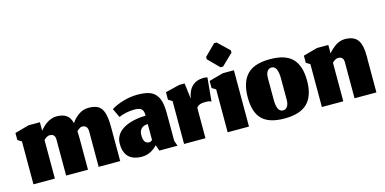

<svg xmlns="http://www.w3.org/2000/svg" viewBox="-52 -681 1870 933"><g transform="rotate(-15 883.5 -214.0)"><path d="M133.7 0V-194.3Q134.3 -195 136.2 -196.5Q138 -198 138.8 -198.7Q139.7 -199.3 141.5 -200.8Q143.3 -202.3 144.3 -203Q145.3 -203.7 147 -204.8Q148.7 -206 150 -206.5Q151.3 -207 153.2 -207.8Q155 -208.7 156.5 -209Q158 -209.3 159.8 -209.7Q161.7 -210 163.7 -210Q191.3 -210 190.3 -178.7V0H300.3V-159.3Q300.3 -178 299.3 -194Q316 -210 325.7 -210Q340 -210 347 -201.7Q354 -193.3 354 -178.7V0H462.3V-169Q462.3 -216.3 454.3 -242.3Q446.3 -268.3 428.8 -279.2Q411.3 -290 380 -290Q351.7 -290 328.2 -272.8Q304.7 -255.7 293.3 -236Q286 -264.7 268.3 -277.3Q250.7 -290 217.3 -290Q204.3 -290 191.2 -284.8Q178 -279.7 168.8 -273.3Q159.7 -267 151 -258.7Q142.3 -250.3 139.2 -246.5Q136 -242.7 134.3 -240.3V-283.3H77.7L6 -263.7V-228L26 -215.7V0Z M648.7 -29.7 659.3 0H750.7L741.3 -26V-161.7Q741.3 -198.3 735.7 -222.2Q730 -246 716.5 -261.5Q703 -277 681.3 -283.5Q659.7 -290 626.3 -290Q588.7 -290 552.3 -278.8Q516 -267.7 493.3 -253L514.7 -207.7Q527.3 -214.3 549.7 -219.2Q572 -224 592.7 -224Q616.7 -224 627.5 -215.7Q638.3 -207.3 638.3 -187V-181Q627 -181 614.7 -180Q602.3 -179 586.7 -176Q571 -173 556.8 -168.5Q542.7 -164 528.7 -156.2Q514.7 -148.3 504.7 -138.3Q494.7 -128.3 488.3 -113.8Q482 -99.3 482 -82Q482 7 572 7Q585.3 7 598 3.2Q610.7 -0.7 619.5 -6Q628.3 -11.3 635.2 -16.7Q642 -22 645.3 -26ZM622.3 -51.7Q594 -51.7 594 -93.3Q594 -116.7 606 -127.8Q618 -139 638.3 -139V-59Q638.3 -59 636.3 -57.2Q634.3 -55.3 630.5 -53.5Q626.7 -51.7 622.3 -51.7Z M891.3 0V-152.3Q901 -170.3 935 -170.3Q958.7 -170.3 965.7 -164L977 -282.7Q968 -285.7 959.7 -285.7Q885.7 -285.7 872 -204L862.3 -283.3H835.3L763.7 -265.7V-228L783.7 -215.7V0Z M1003 0H1110.3V-283.3H1054.7L983 -263.7V-228L1003 -215.7ZM1051.3 -314H1064L1121 -369V-380.7L1064 -435.3H1051.3L996.7 -380.7V-369Z M1290.7 -33Q1260 -33 1260 -96V-204.3Q1260 -225.7 1268 -237.3Q1276 -249 1290.3 -249Q1321 -249 1321 -184V-78.7Q1321 -57.3 1313.2 -45.2Q1305.3 -33 1290.7 -33ZM1288 7Q1367 7 1403.8 -29.7Q1440.7 -66.3 1440.7 -143Q1440.7 -217 1405.8 -253.5Q1371 -290 1292.7 -290Q1212.3 -290 1176.7 -251.8Q1141 -213.7 1141 -138.3Q1141 -62.3 1176.3 -27.7Q1211.7 7 1288 7Z M1584.7 0V-194.3Q1585.3 -195 1587.2 -196.5Q1589 -198 1589.8 -198.7Q1590.7 -199.3 1592.5 -200.8Q1594.3 -202.3 1595.3 -203Q1596.3 -203.7 1598 -204.8Q1599.7 -206 1601 -206.5Q1602.3 -207 1604.2 -207.8Q1606 -208.7 1607.5 -209Q1609 -209.3 1610.8 -209.7Q1612.7 -210 1614.7 -210Q1642.3 -210 1641.3 -178.7V0H1751.3V-169Q1751.3 -171.3 1751.7 -175.3Q1751.7 -179.3 1751.7 -181.3Q1751.7 -240 1732.8 -265Q1714 -290 1668.3 -290Q1655.3 -290 1641.8 -284.8Q1628.3 -279.7 1618.7 -272.5Q1609 -265.3 1601.2 -258Q1593.3 -250.7 1589.3 -245.3L1585.3 -240.3V-283.3H1528.7L1457 -263.7V-228L1477 -215.7V0Z"/></g></svg>

Font: Jomhuria
Style: Regular
Weight: 400
Designer: Arabic design by Kourosh Beigpour, Latin design by Eben Sorkin, engineering by Lasse Fister and Khaled Hosney
Version: Version 1.0010